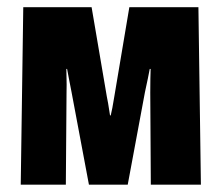

<svg xmlns="http://www.w3.org/2000/svg" viewBox="-20 -504 605 524"><path d="M36.6 0H159.7L161.6 -252.4Q162.1 -274.9 161.6 -289.3Q161.1 -303.7 161.1 -315.9H163.1Q165.5 -303.2 168.2 -288.8Q170.9 -274.4 175.3 -252.4L222.7 0H328.6L375.5 -252Q380.4 -275.4 383.5 -289.6Q386.7 -303.7 388.7 -315.9H391.1Q390.6 -303.2 390.4 -289.3Q390.1 -275.4 390.1 -251.5L391.6 0H528.3L521.5 -484.4H333L292 -240.7Q288.6 -219.2 286.6 -209.5Q284.7 -199.7 282.2 -189H280.3Q278.3 -199.7 277.1 -209.2Q275.9 -218.8 271.5 -240.7L230 -484.4H43.5Z"/></svg>

Font: Roboto Flex
Style: wght 700 wdth 25 opsz 34 GRAD 0.00 slnt 0.00 XTRA 468 XOPQ 96 YOPQ 79 YTLC 514 YTUC 712 YTAS 750 YTDE -203.00 YTFI 738
Weight: 700
Width: 1
Designer: Berlow after Robertson
Foundry: Google
Version: Version 3.100